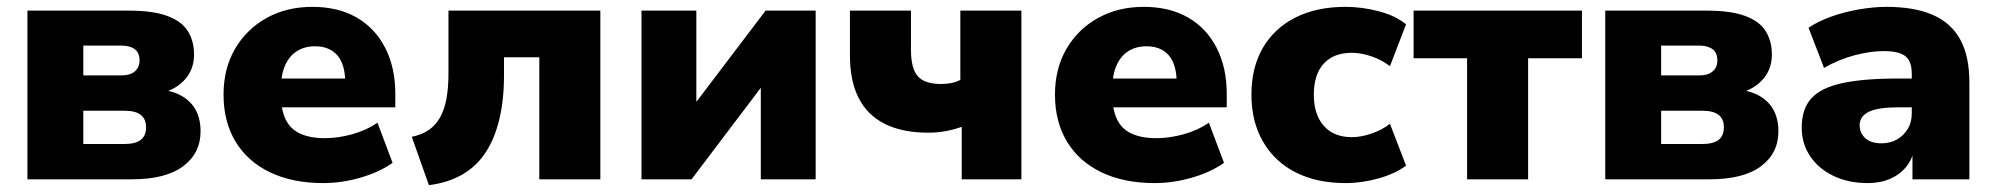

<svg xmlns="http://www.w3.org/2000/svg" viewBox="-20 -523 5822 560"><path d="M60 0V-492H356Q426 -492 468 -476.5Q510 -461 528 -432Q546 -403 546 -364Q546 -318 515.5 -287Q485 -256 434 -248V-263Q481 -260 509.5 -243.5Q538 -227 551.5 -201Q565 -175 565 -140Q565 -76 514 -38Q463 0 364 0ZM223 -103H343Q375 -103 390.5 -115Q406 -127 406 -152Q406 -176 390.5 -188Q375 -200 343 -200H223ZM223 -303H334Q359 -303 373 -314.5Q387 -326 387 -347Q387 -369 373 -379.5Q359 -390 334 -390H223Z M923 11Q833 11 767.5 -20.5Q702 -52 667 -110Q632 -168 632 -247Q632 -323 665.5 -380.5Q699 -438 757.5 -470.5Q816 -503 891 -503Q966 -503 1020 -472Q1074 -441 1103.5 -383.5Q1133 -326 1133 -249V-210H781V-294H1003L987 -281Q987 -335 964 -361.5Q941 -388 899 -388Q868 -388 845.5 -373.5Q823 -359 811 -331Q799 -303 799 -261V-252Q799 -205 812.5 -176Q826 -147 855 -133.5Q884 -120 928 -120Q966 -120 1007.5 -131.5Q1049 -143 1081 -165L1125 -48Q1087 -21 1032 -5Q977 11 923 11Z M1231 17 1181 -124Q1210 -130 1230 -143.5Q1250 -157 1263 -179.5Q1276 -202 1282 -234Q1288 -266 1288 -309V-492H1731V0H1553V-356H1450V-303Q1450 -232 1436.5 -175.5Q1423 -119 1396.5 -78.5Q1370 -38 1328.5 -14Q1287 10 1231 17Z M1851 0V-492H2011V-189H1983L2213 -492H2359V0H2199V-304H2227L1997 0Z M2785 0V-153Q2759 -144 2735 -140Q2711 -136 2688 -136Q2612 -136 2561 -161.5Q2510 -187 2484.5 -237Q2459 -287 2459 -361V-492H2637V-377Q2637 -342 2645.5 -320Q2654 -298 2673.5 -288Q2693 -278 2725 -278Q2741 -278 2755.5 -281Q2770 -284 2781 -290V-492H2959V0Z M3348 11Q3258 11 3192.5 -20.5Q3127 -52 3092 -110Q3057 -168 3057 -247Q3057 -323 3090.5 -380.5Q3124 -438 3182.5 -470.5Q3241 -503 3316 -503Q3391 -503 3445 -472Q3499 -441 3528.5 -383.5Q3558 -326 3558 -249V-210H3206V-294H3428L3412 -281Q3412 -335 3389 -361.5Q3366 -388 3324 -388Q3293 -388 3270.5 -373.5Q3248 -359 3236 -331Q3224 -303 3224 -261V-252Q3224 -205 3237.5 -176Q3251 -147 3280 -133.5Q3309 -120 3353 -120Q3391 -120 3432.5 -131.5Q3474 -143 3506 -165L3550 -48Q3512 -21 3457 -5Q3402 11 3348 11Z M3904 11Q3821 11 3759.5 -20Q3698 -51 3664 -109.5Q3630 -168 3630 -247Q3630 -327 3664 -384.5Q3698 -442 3759.5 -472.5Q3821 -503 3904 -503Q3953 -503 4002 -490Q4051 -477 4081 -452L4034 -330Q4011 -348 3980.5 -358.5Q3950 -369 3923 -369Q3870 -369 3841 -337.5Q3812 -306 3812 -247Q3812 -189 3841 -156Q3870 -123 3923 -123Q3950 -123 3980.5 -133.5Q4011 -144 4034 -162L4081 -40Q4051 -17 4002 -3Q3953 11 3904 11Z M4259 0V-353H4103V-492H4594V-353H4437V0Z M4662 0V-492H4958Q5028 -492 5070 -476.5Q5112 -461 5130 -432Q5148 -403 5148 -364Q5148 -318 5117.5 -287Q5087 -256 5036 -248V-263Q5083 -260 5111.5 -243.5Q5140 -227 5153.5 -201Q5167 -175 5167 -140Q5167 -76 5116 -38Q5065 0 4966 0ZM4825 -103H4945Q4977 -103 4992.5 -115Q5008 -127 5008 -152Q5008 -176 4992.5 -188Q4977 -200 4945 -200H4825ZM4825 -303H4936Q4961 -303 4975 -314.5Q4989 -326 4989 -347Q4989 -369 4975 -379.5Q4961 -390 4936 -390H4825Z M5428 11Q5371 11 5327.5 -10Q5284 -31 5259.5 -67.5Q5235 -104 5235 -151Q5235 -205 5263 -236Q5291 -267 5353 -280.5Q5415 -294 5518 -294H5573V-210H5518Q5489 -210 5467.5 -207Q5446 -204 5432 -197.5Q5418 -191 5411 -181Q5404 -171 5404 -158Q5404 -135 5420.5 -120Q5437 -105 5468 -105Q5493 -105 5512.5 -116Q5532 -127 5544 -146.5Q5556 -166 5556 -192V-308Q5556 -344 5537.5 -359Q5519 -374 5474 -374Q5436 -374 5390 -362Q5344 -350 5300 -325L5255 -442Q5281 -460 5319.5 -474Q5358 -488 5401.5 -495.5Q5445 -503 5482 -503Q5564 -503 5617.5 -479.5Q5671 -456 5697.5 -407.5Q5724 -359 5724 -283V0H5558V-93H5564Q5559 -61 5541 -38Q5523 -15 5494 -2Q5465 11 5428 11Z"/></svg>

Font: Nunito Sans 12pt Black
Style: Regular
Weight: 900
Designer: Vernon Adams
Foundry: Vernon Adams
Version: Version 3.101;gftools[0.9.27]